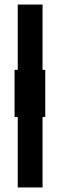

<svg xmlns="http://www.w3.org/2000/svg" viewBox="-20 -680 265 844"><path d="M44 -373H179V-166H44ZM58 144V-660H167V144Z"/></svg>

Font: Bricolage Grotesque Condensed SemiBold
Style: Regular
Weight: 600
Width: 3
Designer: Mathieu Triay
Foundry: Atelier Triay
Version: Version 1.000;gftools[0.9.30]